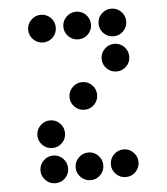

<svg xmlns="http://www.w3.org/2000/svg" viewBox="-49 -713 645 743"><g transform="rotate(-5 273.5 -342.0)"><path d="M190.4 -615.2Q190.4 -592.8 174.8 -577.1Q159.2 -561.5 136.7 -561.5Q114.7 -561.5 98.9 -577.1Q83 -592.8 83 -615.2Q83 -637.2 98.9 -653.1Q114.7 -668.9 136.7 -668.9Q159.2 -668.9 174.8 -653.1Q190.4 -637.2 190.4 -615.2ZM327.1 -615.2Q327.1 -592.8 311.5 -577.1Q295.9 -561.5 273.4 -561.5Q251.5 -561.5 235.6 -577.1Q219.7 -592.8 219.7 -615.2Q219.7 -637.2 235.6 -653.1Q251.5 -668.9 273.4 -668.9Q295.9 -668.9 311.5 -653.1Q327.1 -637.2 327.1 -615.2ZM463.9 -615.2Q463.9 -592.8 448.2 -577.1Q432.6 -561.5 410.2 -561.5Q388.2 -561.5 372.3 -577.1Q356.4 -592.8 356.4 -615.2Q356.4 -637.2 372.3 -653.1Q388.2 -668.9 410.2 -668.9Q432.6 -668.9 448.2 -653.1Q463.9 -637.2 463.9 -615.2ZM463.9 -478.5Q463.9 -456.1 448.2 -440.4Q432.6 -424.8 410.2 -424.8Q388.2 -424.8 372.3 -440.4Q356.4 -456.1 356.4 -478.5Q356.4 -500.5 372.3 -516.4Q388.2 -532.2 410.2 -532.2Q432.6 -532.2 448.2 -516.4Q463.9 -500.5 463.9 -478.5ZM327.1 -341.8Q327.1 -319.3 311.5 -303.7Q295.9 -288.1 273.4 -288.1Q251.5 -288.1 235.6 -303.7Q219.7 -319.3 219.7 -341.8Q219.7 -363.8 235.6 -379.6Q251.5 -395.5 273.4 -395.5Q295.9 -395.5 311.5 -379.6Q327.1 -363.8 327.1 -341.8ZM190.4 -205.1Q190.4 -182.6 174.8 -167Q159.2 -151.4 136.7 -151.4Q114.7 -151.4 98.9 -167Q83 -182.6 83 -205.1Q83 -227.1 98.9 -242.9Q114.7 -258.8 136.7 -258.8Q159.2 -258.8 174.8 -242.9Q190.4 -227.1 190.4 -205.1ZM190.4 -68.4Q190.4 -45.9 174.8 -30.3Q159.2 -14.6 136.7 -14.6Q114.7 -14.6 98.9 -30.3Q83 -45.9 83 -68.4Q83 -90.3 98.9 -106.2Q114.7 -122.1 136.7 -122.1Q159.2 -122.1 174.8 -106.2Q190.4 -90.3 190.4 -68.4ZM327.1 -68.4Q327.1 -45.9 311.5 -30.3Q295.9 -14.6 273.4 -14.6Q251.5 -14.6 235.6 -30.3Q219.7 -45.9 219.7 -68.4Q219.7 -90.3 235.6 -106.2Q251.5 -122.1 273.4 -122.1Q295.9 -122.1 311.5 -106.2Q327.1 -90.3 327.1 -68.4ZM463.9 -68.4Q463.9 -45.9 448.2 -30.3Q432.6 -14.6 410.2 -14.6Q388.2 -14.6 372.3 -30.3Q356.4 -45.9 356.4 -68.4Q356.4 -90.3 372.3 -106.2Q388.2 -122.1 410.2 -122.1Q432.6 -122.1 448.2 -106.2Q463.9 -90.3 463.9 -68.4Z"/></g></svg>

Font: DatDot
Style: Regular
Weight: 400
Designer: GGBot
Version: 1.00